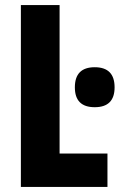

<svg xmlns="http://www.w3.org/2000/svg" viewBox="-20 -734 470 754"><path d="M62 0V-714H214V-131H402V0ZM352 -470Q430 -470 430 -391Q430 -313 352 -313Q274 -313 274 -391Q274 -470 352 -470Z"/></svg>

Font: Noto Sans ExtraCondensed ExtraBold
Style: Regular
Weight: 800
Width: 2
Designer: Monotype Design Team
Foundry: Monotype Imaging Inc.
Version: Version 2.013; ttfautohint (v1.8.4.7-5d5b)